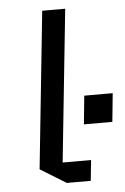

<svg xmlns="http://www.w3.org/2000/svg" viewBox="-53 -769 526 807"><g transform="rotate(-5 210.5 -365.0)"><path d="M196 0 87 -67 156 -730H253L186 -87H306L297 0ZM289 -239 301 -359H421L409 -239Z"/></g></svg>

Font: Quantico
Style: Italic
Weight: 400
Italic angle: -12°
Designer: Matt Desmond
Foundry: MADtype
Version: Version 2.002